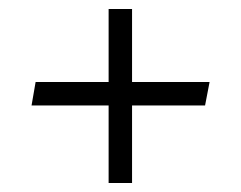

<svg xmlns="http://www.w3.org/2000/svg" viewBox="-20 -447 535 426"><path d="M273 -265H445L435 -213H273V-41H221V-213H50L59 -265H221V-427H273Z"/></svg>

Font: Quattrocento
Style: Regular
Weight: 400
Designer: Pablo Impallari
Foundry: Pablo Impallari, Igino Marini, Branda Gallo
Version: Version 2.000